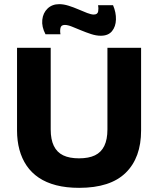

<svg xmlns="http://www.w3.org/2000/svg" viewBox="-20 -890 760 924"><path d="M361 14Q299 14 250.5 1.5Q202 -11 166.5 -35Q131 -59 108 -93Q85 -127 73.5 -169.5Q62 -212 62 -262V-660H224V-267Q224 -219 239 -188Q254 -157 284 -142.5Q314 -128 360 -128Q407 -128 437 -142.5Q467 -157 482 -188Q497 -219 497 -267V-660H659V-262Q659 -131 585 -58.5Q511 14 361 14ZM465 -718Q443 -718 418.5 -726Q394 -734 370 -744Q346 -754 326 -762Q306 -770 292 -770Q274 -770 271 -755.5Q268 -741 271 -725H199Q180 -761 183.5 -794.5Q187 -828 209 -849Q231 -870 265 -870Q286 -870 310 -862.5Q334 -855 357 -845Q380 -835 399.5 -827.5Q419 -820 431 -820Q450 -820 452.5 -835.5Q455 -851 452 -865H524Q539 -830 538 -796Q537 -762 519 -740Q501 -718 465 -718Z"/></svg>

Font: Bricolage Grotesque 24pt ExtraBold
Style: Regular
Weight: 800
Designer: Mathieu Triay
Foundry: Atelier Triay
Version: Version 1.001;gftools[0.9.33.dev8+g029e19f]